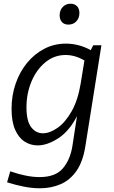

<svg xmlns="http://www.w3.org/2000/svg" viewBox="-20 -771 611 1030"><path d="M194 239Q152 239 107 230Q62 221 18 207L35 148Q124 179 192 179Q277 179 316.5 133Q356 87 368 15L393 -148Q352 -68 293 -29.5Q234 9 182 9Q144 9 112 -11.5Q80 -32 61 -75.5Q42 -119 42 -187Q42 -259 64 -322.5Q86 -386 125.5 -434Q165 -482 218 -509.5Q271 -537 334 -537Q365 -537 398.5 -529Q432 -521 467 -502L480 -528H524L438 13Q425 96 390.5 145.5Q356 195 305.5 217Q255 239 194 239ZM210 -56Q247 -56 288.5 -85Q330 -114 364 -173.5Q398 -233 413 -324L433 -447Q382 -476 332 -476Q271 -476 223.5 -437Q176 -398 149 -334Q122 -270 122 -195Q122 -122 147 -89Q172 -56 210 -56ZM347 -639Q325 -639 312.5 -652.5Q300 -666 300 -689Q300 -716 316.5 -733.5Q333 -751 359 -751Q380 -751 393 -738Q406 -725 406 -701Q406 -674 389.5 -656.5Q373 -639 347 -639Z"/></svg>

Font: Bitter
Style: Italic
Weight: 400
Italic angle: -9°
Designer: Sol Matas, and Bitter project Authors
Foundry: Sol Matas
Version: Version 2.001